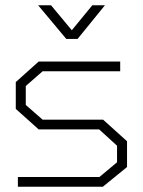

<svg xmlns="http://www.w3.org/2000/svg" viewBox="-20 -710 543 730"><path d="M371 0H48V-37H358L425 -93V-156L357 -218H127L40 -296V-398L127 -476H437V-439H142L78 -383V-311L142 -255H372L463 -173V-75ZM174 -690 253 -595 331 -690H379L275 -562H232L125 -690Z"/></svg>

Font: Turret Road Light
Style: Regular
Weight: 300
Designer: Noponies
Foundry: Noponies
Version: Version 1.001; ttfautohint (v1.8)